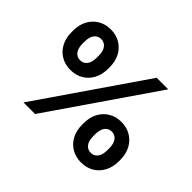

<svg xmlns="http://www.w3.org/2000/svg" viewBox="-156 -989 1251 1251"><g transform="rotate(45 469.0 -363.5)"><path d="M706.5 11.7Q656.7 11.7 618.7 -10.7Q580.6 -33.2 559.1 -73.7Q537.6 -114.3 537.6 -167.5V-182.1Q537.6 -235.8 559.1 -276.1Q580.6 -316.4 618.7 -339.1Q656.7 -361.8 706.5 -361.8Q755.9 -361.8 793.9 -339.1Q832 -316.4 853.8 -276.1Q875.5 -235.8 875.5 -182.1V-167.5Q875.5 -114.3 853.8 -73.7Q832 -33.2 793.9 -10.7Q755.9 11.7 706.5 11.7ZM231 -365.7Q181.6 -365.7 143.6 -388.2Q105.5 -410.6 84 -451.2Q62.5 -491.7 62.5 -544.9V-559.6Q62.5 -613.3 84 -653.6Q105.5 -693.8 143.6 -716.6Q181.6 -739.3 231 -739.3Q280.8 -739.3 318.8 -716.6Q356.9 -693.8 378.4 -653.6Q399.9 -613.3 399.9 -559.6V-544.9Q399.9 -491.7 378.4 -451.2Q356.9 -410.6 318.8 -388.2Q280.8 -365.7 231 -365.7ZM165 0 665 -727.5H771.5L271.5 0ZM231 -455.1Q260.7 -455.1 278.6 -477.8Q296.4 -500.5 296.4 -544.9V-559.6Q296.4 -604.5 278.6 -627.4Q260.7 -650.4 231 -650.4Q201.7 -650.4 183.8 -627.4Q166 -604.5 166 -559.6V-544.9Q166 -500.5 183.8 -477.8Q201.7 -455.1 231 -455.1ZM706.5 -77.6Q735.8 -77.6 753.7 -100.3Q771.5 -123 771.5 -167.5V-182.1Q771.5 -227.1 753.7 -250Q735.8 -272.9 706.5 -272.9Q676.8 -272.9 659.2 -250Q641.6 -227.1 641.6 -182.1V-167.5Q641.6 -123 659.2 -100.3Q676.8 -77.6 706.5 -77.6Z"/></g></svg>

Font: Inter Display
Style: Bold
Weight: 700
Designer: Rasmus Andersson
Foundry: rsms
Version: Version 4.001;git-9221beed3